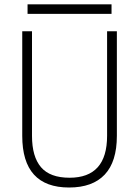

<svg xmlns="http://www.w3.org/2000/svg" viewBox="-20 -834 626 864"><path d="M291 9.8Q80.1 9.8 80.1 -222.7V-693.4H124V-222.7Q124 -128.9 164.6 -81.5Q205.1 -34.2 293 -34.2Q461.9 -34.2 461.9 -222.7V-693.4H505.9V-222.7Q505.9 -106.4 451.2 -48.3Q396.5 9.8 291 9.8ZM104 -771.5V-814.5H481.9V-771.5Z"/></svg>

Font: Caskaydia Cove ExtraLight
Style: Regular
Weight: 200
Monospace: yes
Designer: Aaron Bell
Foundry: Saja Typeworks
Version: Version 4.300; ttfautohint (v1.8.3)